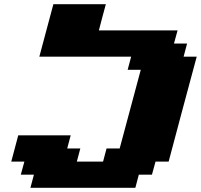

<svg xmlns="http://www.w3.org/2000/svg" viewBox="-20 -895 957 915"><path d="M125 0H625L641.6 -62.5H704.1L721.2 -125H783.7Q805.7 -208.5 850.3 -375.2Q895 -542 917.5 -625H855L871.6 -687.5H809.1L826.2 -750H451.2Q456.5 -771 467.5 -812.5Q478.5 -854 484.4 -875H234.4Q223.1 -833 200.9 -750Q178.7 -667 167.5 -625H605L588.4 -562.5H650.9Q633.8 -500 600.6 -375Q567.4 -250 550.3 -187.5H487.8L471.2 -125H346.2L362.8 -187.5H300.3L316.9 -250H66.9Q61.5 -229 50.3 -187.3Q39.1 -145.5 33.7 -125H96.2L79.1 -62.5H141.6Z"/></svg>

Font: Faithful 32x
Style: BoldOblique
Weight: 400
Foundry: Faithful Resource Pack
Version: Version 1.0; January 27, 2023